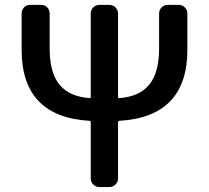

<svg xmlns="http://www.w3.org/2000/svg" viewBox="-20 -756 845 776"><path d="M623 -701.2Q623 -715.8 633.3 -726.1Q643.6 -736.3 657.2 -736.3H702.1Q716.8 -736.3 727.1 -726.1Q737.3 -715.8 737.3 -701.2V-554.7Q737.3 -283.2 460.9 -267.6Q457 -266.6 457 -262.7V-35.2Q457 -20.5 446.8 -10.3Q436.5 0 421.9 0H381.8Q367.2 0 356.9 -10.3Q346.7 -20.5 346.7 -35.2V-262.7Q346.7 -266.6 342.8 -267.6Q67.4 -283.2 67.4 -554.7V-701.2Q67.4 -715.8 77.1 -726.1Q86.9 -736.3 101.6 -736.3H146.5Q161.1 -736.3 170.9 -726.1Q180.7 -715.8 180.7 -701.2V-560.5Q180.7 -461.9 220.7 -413.6Q260.7 -365.2 342.8 -359.4Q346.7 -359.4 346.7 -363.3V-701.2Q346.7 -715.8 356.9 -726.1Q367.2 -736.3 381.8 -736.3H421.9Q436.5 -736.3 446.8 -726.1Q457 -715.8 457 -701.2V-363.3Q457 -359.4 461.9 -359.4Q543 -365.2 583 -413.6Q623 -461.9 623 -560.5Z"/></svg>

Font: Gen Jyuu GothicL Medium
Style: Regular
Weight: 500
Designer: [Source Han Sans]
Ryoko NISHIZUKA  (kana & ideographs); Paul D. Hunt (Latin, Greek & Cyrillic); Wenlong ZHANG  (bopomofo
Version: Version 1.002.20150607